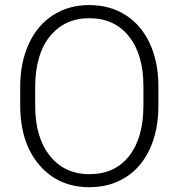

<svg xmlns="http://www.w3.org/2000/svg" viewBox="-20 -741 717 770"><path d="M615.2 -316.9Q615.2 -218.8 581.3 -144.5Q547.4 -70.3 484.4 -30.3Q421.4 9.8 338.9 9.8Q214.4 9.8 137.7 -79.3Q61 -168.5 61 -319.8V-393.1Q61 -490.2 95.5 -565.2Q129.9 -640.1 192.9 -680.4Q255.9 -720.7 337.9 -720.7Q419.9 -720.7 482.7 -681.2Q545.4 -641.6 579.6 -569.3Q613.8 -497.1 615.2 -401.9ZM555.2 -394Q555.2 -522.5 497.1 -595.2Q439 -668 337.9 -668Q238.8 -668 179.9 -595Q121.1 -522 121.1 -391.1V-316.9Q121.1 -190.4 179.7 -116.5Q238.3 -42.5 338.9 -42.5Q440.9 -42.5 498 -115.5Q555.2 -188.5 555.2 -318.8Z"/></svg>

Font: Vazir Thin FD-UI
Style: Thin-FD-UI
Weight: 100
Designer: Saber Rastikerdar
Foundry: Saber Rastikerdar
Version: Version 30.1.0